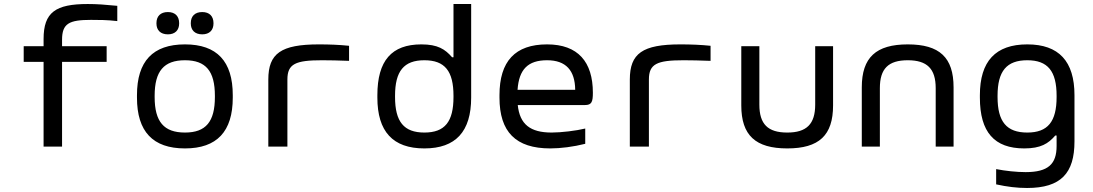

<svg xmlns="http://www.w3.org/2000/svg" viewBox="-20 -730 5440 956"><path d="M433 -631C470 -631 513 -631 564 -625V-701C503 -707 462 -710 417 -710C257 -710 197 -669 197 -536V-500H98V-422H197V0H289V-422H511V-500H289V-532C289 -613 324 -631 433 -631Z M662 -256V-244C662 -75 741 9 901 9C1060 9 1139 -75 1139 -244V-256C1139 -425 1060 -509 901 -509C741 -509 662 -425 662 -256ZM750 -247V-253C750 -376 796 -430 901 -430C1005 -430 1050 -376 1050 -253V-247C1050 -124 1005 -70 901 -70C796 -70 750 -124 750 -247ZM759 -613C759 -580 779 -559 816 -559C852 -559 872 -580 872 -613V-615C872 -649 852 -670 816 -670C779 -670 759 -649 759 -615ZM930 -613C930 -580 950 -559 987 -559C1023 -559 1043 -580 1043 -613V-615C1043 -649 1023 -670 987 -670C950 -670 930 -649 930 -615Z M1584 -430C1616 -430 1672 -429 1718 -427V-502C1669 -507 1620 -509 1568 -509C1379 -509 1316 -464 1316 -334V0H1411V-334C1411 -412 1451 -430 1584 -430Z M1859 -256V-244C1859 -75 1936 9 2093 9C2249 9 2326 -75 2326 -244V-710H2238V-445H2231C2196 -485 2160 -509 2078 -509C1930 -509 1859 -428 1859 -256ZM1947 -247V-253C1947 -376 1991 -430 2093 -430C2195 -430 2238 -376 2238 -253V-247C2238 -124 2195 -70 2093 -70C1991 -70 1947 -124 1947 -247Z M2932 -268C2932 -422 2858 -509 2704 -509C2545 -509 2467 -425 2467 -256V-244C2467 -73 2548 9 2720 9C2771 9 2835 1 2894 -14V-90C2849 -79 2774 -70 2727 -70C2620 -70 2568 -111 2558 -207H2893C2926 -207 2932 -223 2932 -268ZM2557 -283C2564 -385 2609 -430 2704 -430C2798 -430 2843 -379 2844 -283Z M3384 -430C3416 -430 3472 -429 3518 -427V-502C3469 -507 3420 -509 3368 -509C3179 -509 3116 -464 3116 -334V0H3211V-334C3211 -412 3251 -430 3384 -430Z M3671 -205C3671 -56 3742 9 3900 9C4058 9 4128 -56 4128 -205V-500H4039V-209C4039 -112 3996 -70 3900 -70C3803 -70 3761 -112 3761 -209V-500H3671Z M4271 -295V0H4361V-291C4361 -388 4403 -430 4500 -430C4596 -430 4639 -388 4639 -291V0H4728V-295C4728 -444 4658 -509 4500 -509C4342 -509 4271 -444 4271 -295Z M4859 -256V-244C4859 -72 4931 9 5080 9C5162 9 5200 -15 5234 -55H5241V-3C5241 87 5199 127 5087 127C5042 127 4986 121 4940 112V188C4995 200 5043 206 5094 206C5263 206 5330 132 5330 -26V-256C5330 -425 5252 -509 5095 -509C4937 -509 4859 -425 4859 -256ZM4947 -247V-253C4947 -376 4992 -430 5095 -430C5197 -430 5241 -376 5241 -253V-247C5241 -124 5197 -70 5095 -70C4992 -70 4947 -124 4947 -247Z"/></svg>

Font: LT Wave Mono
Style: Regular
Weight: 400
Designer: Daniel Lyons
Version: Version 2.5 (Glyphs App)